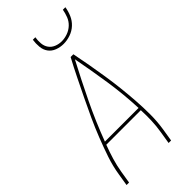

<svg xmlns="http://www.w3.org/2000/svg" viewBox="-293 -1020 1085 1085"><g transform="rotate(-45 250.0 -477.5)"><path d="M16 0 28 -74Q37 -131 56 -187Q75 -243 97 -299Q119 -355 144 -409.5Q169 -464 195.5 -518.5Q222 -573 248.5 -627Q275 -681 304 -735H326Q337 -681 346.5 -627Q356 -573 364.5 -518.5Q373 -464 379 -409.5Q385 -355 389 -299Q393 -243 393 -187Q393 -131 384 -74L372 0H352L364 -74Q371 -116 372.5 -158Q374 -200 372 -242H96Q80 -200 67.5 -158Q55 -116 48 -74L36 0ZM103 -260H372Q367 -375 350 -487Q333 -599 312 -709Q254 -599 200 -487Q146 -375 103 -260ZM329 -815Q302 -815 277 -824.5Q252 -834 237.5 -854Q223 -874 220.5 -901Q218 -928 222 -955H242Q238 -932 240 -908.5Q242 -885 254.5 -867.5Q267 -850 288 -841.5Q309 -833 332 -833Q355 -833 379 -841.5Q403 -850 421.5 -867.5Q440 -885 449 -908.5Q458 -932 462 -955H482Q478 -928 466.5 -901Q455 -874 433.5 -854Q412 -834 384 -824.5Q356 -815 329 -815Z"/></g></svg>

Font: Iosevka Term Curly Thin
Style: Italic
Weight: 100
Italic angle: -9°
Designer: Belleve Invis
Foundry: Belleve Invis
Version: Version 32.3.0